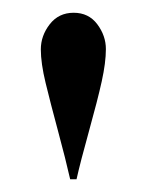

<svg xmlns="http://www.w3.org/2000/svg" viewBox="-20 -732 221 301"><path d="M100 -451H90Q83 -482 71 -526.5Q59 -571 51.5 -602Q44 -633 44 -654.5Q44 -676 58 -694Q72 -712 95.5 -712Q119 -712 132.5 -694Q146 -676 146 -655Q146 -634 139.5 -604.5Q133 -575 119.5 -526.5Q106 -478 100 -451Z"/></svg>

Font: Rozha One
Style: Regular
Weight: 400
Designer: Tim Donaldson, Indian Type Foundry
Foundry: Indian Type Foundry
Version: Version 1.300;PS 1.0;hotconv 1.0.78;makeotf.lib2.5.61930; tt